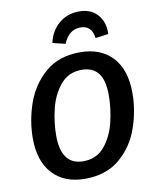

<svg xmlns="http://www.w3.org/2000/svg" viewBox="-101 -1013 884 1103"><g transform="rotate(-10 341.5 -461.5)"><path d="M658 -424Q658 -321 623 -220.5Q588 -120 509 -52.5Q430 15 306 15Q185 15 117 -58.5Q49 -132 49 -266Q49 -368 84 -468.5Q119 -569 198 -637.5Q277 -706 401 -706Q522 -706 590 -632.5Q658 -559 658 -424ZM184 -258Q184 -86 313 -86Q391 -86 437.5 -142.5Q484 -199 503 -278.5Q522 -358 522 -434Q522 -523 489.5 -564Q457 -605 393 -605Q316 -605 269 -548.5Q222 -492 203 -412.5Q184 -333 184 -258ZM255 -786Q270 -855 319 -896.5Q368 -938 437 -938Q506 -938 544.5 -894Q583 -850 580 -781L504 -771Q495 -846 429 -846Q361 -846 329 -768Z"/></g></svg>

Font: FiraGO Medium
Style: Italic
Weight: 500
Italic angle: -8°
Designer: bBox Type GmbH
Foundry: bBox Type GmbH
Version: Version 1.001